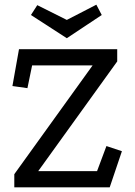

<svg xmlns="http://www.w3.org/2000/svg" viewBox="-20 -799 574 819"><path d="M61 -589H480V-537L143 -69H394L434 -176L500 -154L448 0H41V-56L375 -520H117L97 -423L33 -432ZM265 -636 112 -735 139 -777 265 -714 391 -779 414 -735Z"/></svg>

Font: Podkova VF Beta
Style: Regular
Weight: 400
Designer: Ilya Yudin
Foundry: Cyreal (www.cyreal.org)
Version: Version 2.100